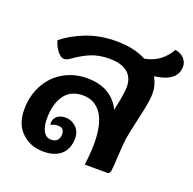

<svg xmlns="http://www.w3.org/2000/svg" viewBox="-117 -760 892 887"><g transform="rotate(20 329.0 -316.0)"><path d="M547 -493Q568 -456 568 -416Q568 -391 562 -358Q556 -325 544 -274Q528 -202 524 -177Q521 -157 517 -91Q515 -44 512 -19Q510 0 498 0H386Q394 -62 394 -104Q394 -203 361 -250.5Q328 -298 271 -298Q209 -298 179 -254.5Q149 -211 149 -140Q149 -100 162.5 -77.5Q176 -55 200 -55Q220 -55 230 -66Q240 -77 240 -96Q240 -127 209 -127Q190 -127 175 -118Q173 -124 173 -130Q173 -148 188 -161Q203 -174 228 -174Q259 -174 281 -153Q303 -132 303 -100Q303 -48 272.5 -19.5Q242 9 185 9Q121 9 78.5 -31.5Q36 -72 36 -143Q36 -211 65 -265Q94 -319 145.5 -349Q197 -379 261 -379Q324 -379 365.5 -353.5Q407 -328 427 -284Q446 -371 446 -403Q446 -450 415.5 -474.5Q385 -499 327 -499Q277 -499 238.5 -483.5Q200 -468 161 -440Q153 -434 144.5 -430Q136 -426 128 -426Q113 -426 96.5 -446Q80 -466 71 -497Q119 -536 185 -561Q251 -586 330 -586Q416 -586 477 -554Q521 -562 551.5 -586Q582 -610 598 -641Q625 -638 641.5 -620.5Q658 -603 658 -581Q658 -507 547 -493Z"/></g></svg>

Font: Krub SemiBold
Style: Italic
Weight: 600
Italic angle: -8°
Designer: Ekaluck Peanpanawate
Foundry: Cadson Demak Co.,Ltd.
Version: Version 1.000; ttfautohint (v1.6)